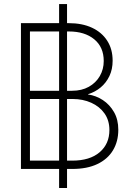

<svg xmlns="http://www.w3.org/2000/svg" viewBox="-20 -843 662 958"><path d="M274.9 95.2V-822.8H314.5V95.2ZM84.5 0V-727.5H322.8Q390.1 -727.5 439.2 -704.6Q488.3 -681.6 515.1 -639.6Q542 -597.7 542 -540Q542 -497.1 525.9 -463.4Q509.8 -429.7 482.2 -406.7Q454.6 -383.8 419.4 -373V-371.6Q458.5 -366.2 492.9 -343.8Q527.3 -321.3 548.8 -283.9Q570.3 -246.6 570.3 -195.3Q570.3 -137.2 543.7 -93Q517.1 -48.8 465.8 -24.4Q414.6 0 340.8 0ZM129.4 -41.5H340.3Q428.2 -41.5 477.1 -83.3Q525.9 -125 525.9 -194.3Q525.9 -242.2 501.5 -276.9Q477.1 -311.5 435.3 -330.3Q393.6 -349.1 342.3 -349.1H129.4ZM129.4 -390.1H339.8Q387.7 -390.1 423.1 -409.9Q458.5 -429.7 478 -463.4Q497.6 -497.1 497.6 -538.6Q497.6 -607.9 450.2 -647Q402.8 -686 323.7 -686H129.4Z"/></svg>

Font: Inter 28pt ExtraLight
Style: Regular
Weight: 250
Designer: Rasmus Andersson
Foundry: rsms
Version: Version 4.001;git-66647c0bb